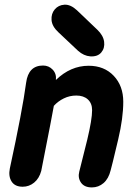

<svg xmlns="http://www.w3.org/2000/svg" viewBox="-20 -816 599 838"><path d="M381 2Q410 2 432 -17Q454 -36 463 -73L473 -112Q494 -200 496 -208Q518 -301 518 -372Q518 -441 476.5 -485Q435 -529 367 -529Q288 -529 224 -467Q227 -494 210 -512Q193 -530 168 -530Q104 -530 94 -455Q78 -335 23 -81Q16 -47 30.5 -24Q45 -1 79 -1Q107 -1 129 -19Q151 -37 160 -70Q162 -80 199 -269L215 -354Q233 -374 258.5 -386.5Q284 -399 313 -399Q345 -399 363.5 -382Q382 -365 382 -335Q382 -295 361 -207Q357 -189 341 -127L326 -67Q319 -40 333.5 -19Q348 2 381 2ZM374 -570Q406 -568 422 -587Q438 -606 434.5 -633.5Q431 -661 405 -686L316 -771Q288 -797 261.5 -795.5Q235 -794 219 -775Q203 -756 205 -728.5Q207 -701 235 -675L321 -594Q346 -572 374 -570Z"/></svg>

Font: Balsamiq Sans
Style: Bold Italic
Weight: 700
Italic angle: -12°
Designer: Michael Angeles
Foundry: Balsamiq SRL
Version: Version 1.020; ttfautohint (v1.8.4.7-5d5b);gftools[0.9.26]